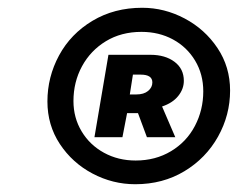

<svg xmlns="http://www.w3.org/2000/svg" viewBox="-20 -809 612 494"><path d="M102 -548Q102 -611 132 -666.5Q162 -722 218 -755.5Q274 -789 346 -789Q403 -789 455 -761.5Q507 -734 539.5 -685.5Q572 -637 572 -576Q572 -513 541 -457.5Q510 -402 454.5 -368.5Q399 -335 328 -335Q270 -335 218 -362.5Q166 -390 134 -438.5Q102 -487 102 -548ZM503 -574Q503 -618 482 -653Q461 -688 425 -707.5Q389 -727 344 -727Q292 -727 252.5 -703Q213 -679 191 -638.5Q169 -598 169 -549Q169 -506 190 -471Q211 -436 247.5 -416Q284 -396 329 -396Q380 -396 420 -420Q460 -444 481.5 -485Q503 -526 503 -574ZM259 -668H367Q405 -668 429 -650Q453 -632 453 -601Q453 -580 438.5 -562Q424 -544 397 -535L431 -456H358L335 -518H307L295 -456H223ZM372 -597Q372 -617 342 -617H322L314 -566H331Q350 -566 361 -575Q372 -584 372 -597Z"/></svg>

Font: Nebula Sans Black
Style: Regular
Weight: 900
Italic angle: -9°
Designer: Paul D. Hunt for Adobe (as Source Sans)
Foundry: Nebula Entertainment & Broadcasting LLC
Version: Version 1.010